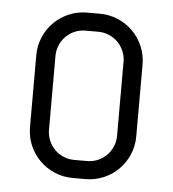

<svg xmlns="http://www.w3.org/2000/svg" viewBox="-43 -550 541 601"><g transform="rotate(5 227.0 -250.0)"><path d="M394 -137.2Q394 -106.9 382.6 -80.1Q371.1 -53.2 351.1 -33.2Q331.1 -13.2 304.2 -1.7Q277.3 9.8 247.1 9.8H207Q176.8 9.8 149.9 -1.7Q123 -13.2 103 -33.2Q83 -53.2 71.5 -80.1Q60.1 -106.9 60.1 -137.2V-362.8Q60.1 -393.1 71.5 -419.9Q83 -446.8 103 -466.8Q123 -486.8 149.9 -498.3Q176.8 -509.8 207 -509.8H247.1Q277.3 -509.8 304.2 -498.3Q331.1 -486.8 351.1 -466.8Q371.1 -446.8 382.6 -419.9Q394 -393.1 394 -362.8V-137.2ZM334 -366.2Q334 -384.3 327.1 -400.1Q320.3 -416 308.6 -427.7Q296.9 -439.5 281 -446.3Q265.1 -453.1 247.1 -453.1H207Q189 -453.1 173.1 -446.3Q157.2 -439.5 145.5 -427.7Q133.8 -416 127 -400.1Q120.1 -384.3 120.1 -366.2V-133.8Q120.1 -115.7 127 -99.9Q133.8 -84 145.5 -72.3Q157.2 -60.5 173.1 -53.7Q189 -46.9 207 -46.9H247.1Q265.1 -46.9 281 -53.7Q296.9 -60.5 308.6 -72.3Q320.3 -84 327.1 -99.9Q334 -115.7 334 -133.8Z"/></g></svg>

Font: Abel
Style: Regular
Weight: 400
Designer: Matthew Desmond
Foundry: Matthew Desmond
Version: Version 1.003